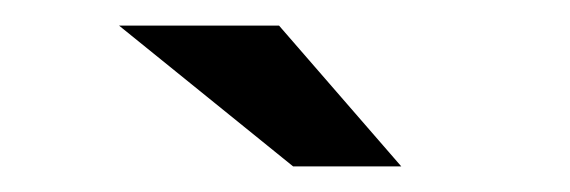

<svg xmlns="http://www.w3.org/2000/svg" viewBox="-20 -736 445 150"><path d="M209 -606 73 -716H198L293.5 -606Z"/></svg>

Font: Anybody ExtraExpanded Regular
Style: Bold
Weight: 700
Width: 8
Designer: Tyler Finck
Foundry: Etcetera Type Company
Version: Version 1.010; ttfautohint (v1.8.3) -l 8 -r 50 -G 200 -x 14 